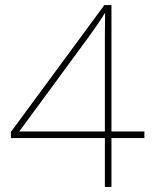

<svg xmlns="http://www.w3.org/2000/svg" viewBox="-20 -738 612 758"><path d="M394 0V-193H23V-217L392 -718H420V-219H550V-193H420V0ZM56 -219H394V-524Q394 -567 394 -593Q394 -619 394.5 -639.5Q395 -660 395 -685H393Q378 -660 364 -640Q350 -620 330 -592Z"/></svg>

Font: Noto Sans Tamil Thin
Style: Regular
Weight: 100
Designer: Jelle Bosma - Monotype Design Team
Foundry: Monotype Imaging Inc.
Version: Version 2.004; ttfautohint (v1.8.4.7-5d5b)